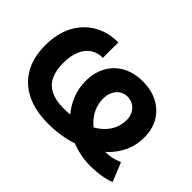

<svg xmlns="http://www.w3.org/2000/svg" viewBox="-137 -1033 1341 1341"><g transform="rotate(45 533.0 -363.0)"><path d="M848.1 11.2Q803.2 11.2 754.2 1.7Q705.1 -7.8 658.2 -26.6Q611.3 -45.4 571.8 -73.2Q523.9 -109.9 487.1 -158Q450.2 -206.1 429.2 -263.4Q408.2 -320.8 408.2 -384.8Q408.2 -470.2 443.6 -533.7Q479 -597.2 543.2 -632.1Q607.4 -667 692.9 -667Q778.3 -667 842.3 -633.3Q906.2 -599.6 941.9 -538.8Q977.5 -478 977.5 -396Q977.5 -323.2 950 -260.7Q922.4 -198.2 872.1 -148.2Q821.8 -98.1 753.9 -62.5Q686 -26.9 604.5 -8.1Q522.9 10.7 432.6 10.7Q307.6 10.7 217.8 -33.2Q127.9 -77.1 80.1 -160.6Q32.2 -244.1 32.2 -363.3Q32.2 -479.5 76.7 -563.5Q121.1 -647.5 199.5 -692.9Q277.8 -738.3 379.4 -738.3V-585.9Q327.1 -585.9 288.8 -560.1Q250.5 -534.2 229.5 -484.4Q208.5 -434.6 208.5 -363.3Q208.5 -290.5 232.4 -241Q256.3 -191.4 306.2 -166.5Q356 -141.6 432.6 -141.6Q518.6 -141.6 587.2 -160.2Q655.8 -178.7 704.1 -212.9Q752.4 -247.1 778.3 -293.5Q804.2 -339.8 804.2 -396Q804.2 -431.2 789.8 -458.3Q775.4 -485.4 750.2 -500.7Q725.1 -516.1 692.9 -516.1Q660.6 -516.1 635.5 -499.5Q610.4 -482.9 595.9 -453.4Q581.5 -423.8 581.5 -385.3Q581.5 -334 602.8 -288.6Q624 -243.2 661.9 -209Q699.7 -174.8 749.5 -156.7Q772 -140.1 797.4 -136.2Q822.8 -132.3 852.5 -132.3Q883.3 -132.3 913.3 -137.7Q943.4 -143.1 983.9 -159.7L1040.5 -21Q1012.7 -7.8 977.5 -1Q942.4 5.9 908.2 8.5Q874 11.2 848.1 11.2Z"/></g></svg>

Font: Inter 24pt ExtraBold
Style: Regular
Weight: 800
Designer: Rasmus Andersson
Foundry: rsms
Version: Version 4.001;git-66647c0bb